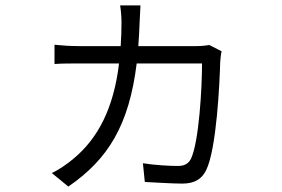

<svg xmlns="http://www.w3.org/2000/svg" viewBox="-20 -630 1040 708"><path d="M752 -464C739 -462 725 -460 704 -460H490C492 -489 494 -519 495 -551L498 -610H423C426 -592 428 -567 428 -548C428 -517 427 -488 425 -460H270C239 -460 209 -462 181 -465V-394C209 -396 238 -396 271 -396H419C399 -230 341 -119 250 -44C230 -27 196 -3 171 8L232 58C379 -43 456 -169 484 -396H725C725 -307 714 -107 684 -44C674 -25 658 -18 636 -18C606 -18 550 -21 507 -28L514 41C553 43 616 47 652 47C698 47 724 30 740 -2C779 -81 790 -326 792 -401C793 -412 794 -427 797 -441Z"/></svg>

Font: Genne Gothic Normal
Style: Regular
Weight: 350
Designer: Ryoko NISHIZUKA (kana & ideographs); Paul D. Hunt (Latin, Greek & Cyrillic); Wenlong ZHANG (bopomofo); Sandoll Communica
Foundry: Adobe Systems Incorporated
Version: Version 1.004;PS 1.004;hotconv 16.6.51;makeotf.lib2.5.65220